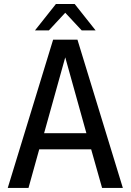

<svg xmlns="http://www.w3.org/2000/svg" viewBox="-20 -924 642 944"><path d="M254.9 -904.3H347.2L450.2 -774.4H381.8L300.8 -861.3L220.2 -774.4H151.9ZM241.2 -729H360.8L584 0H481.9L428.2 -189.9H172.9L120.1 0H18.1ZM404.8 -269 300.8 -642.1 196.8 -269Z"/></svg>

Font: Hack
Style: Regular
Weight: 400
Monospace: yes
Designer: Christopher Simpkins
Foundry: Christopher Simpkins
Version: Version 2.019; ttfautohint (v1.4.1) -l 4 -r 80 -G 350 -x 0 -